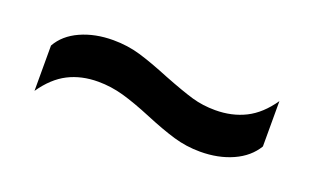

<svg xmlns="http://www.w3.org/2000/svg" viewBox="-34 -538 619 378"><g transform="rotate(20 275.0 -349.0)"><path d="M273 -306Q237 -321 210.5 -328.5Q184 -336 157 -336Q122 -336 94.5 -322Q67 -308 45 -276V-371Q59 -396 89 -409.5Q119 -423 157 -423Q187 -423 214 -415Q241 -407 280 -391Q321 -375 343.5 -368.5Q366 -362 392 -362Q427 -362 455 -376Q483 -390 505 -422V-327Q490 -302 460 -288.5Q430 -275 392 -275Q363 -275 336 -283Q309 -291 273 -306Z"/></g></svg>

Font: Prompt
Style: Regular
Weight: 400
Designer: Katatrad Team
Foundry: CadsonDemak
Version: Version 1.001